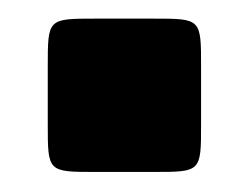

<svg xmlns="http://www.w3.org/2000/svg" viewBox="-20 -180 260 201"><path d="M30 -110.5V-50C30 0 30 0 80 0H140.5C190.5 0 190.5 0 190.5 -50V-110.5C190.5 -160.5 190.5 -160.5 140.5 -160.5H80C30 -160.5 30 -160.5 30 -110.5Z"/></svg>

Font: Gridlock
Style: Regular
Weight: 400
Designer: Abhik Krishna Ghosh
Version: Version 001.000